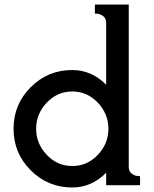

<svg xmlns="http://www.w3.org/2000/svg" viewBox="-20 -820 680 850"><path d="M187 -365.5Q140 -316 140 -250Q140 -184 187 -134.5Q234 -85 300 -85Q366 -85 413 -134.5Q460 -184 460 -250Q460 -316 413 -365.5Q366 -415 300 -415Q234 -415 187 -365.5ZM550 -800V-80Q550 -62 562.5 -52Q575 -42 588 -41L600 -40V0H450V-55Q385 10 300 10Q192 10 116 -66Q40 -142 40 -250Q40 -358 116 -434Q192 -510 300 -510Q385 -510 450 -445V-720Q450 -738 437.5 -748Q425 -758 412 -759L400 -760V-800Z"/></svg>

Font: Laverick
Style: Regular
Weight: 400
Designer: Daniel Pimley
Foundry: Daniel Pimley
Version: Version 1.000;PS 001.001;hotconv 1.0.56